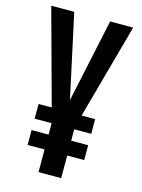

<svg xmlns="http://www.w3.org/2000/svg" viewBox="-129 -949 758 1024"><g transform="rotate(15 250.0 -437.5)"><path d="M187.5 0V-125H93.8V-207H187.5V-270H93.8V-351.1H166.5L23.4 -875H150.4L250 -414.1L348.6 -875H475.6L331.5 -351.1H406.2V-270H312.5V-207H406.2V-125H312.5V0Z"/></g></svg>

Font: OswaldRegular
Style: Regular
Weight: 400
Designer: vernon adams
Foundry: vernon adams
Version: Version 1.000